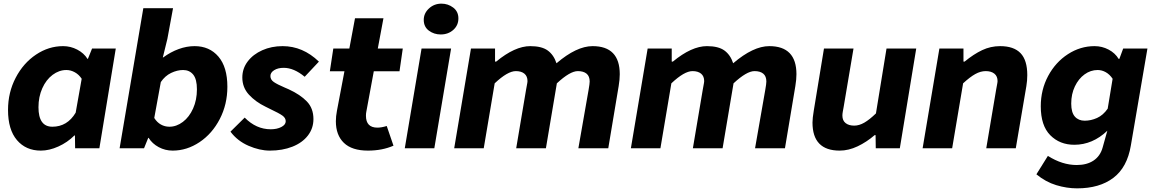

<svg xmlns="http://www.w3.org/2000/svg" viewBox="-20 -813 6317 1053"><path d="M24 -210Q24 -306 66 -386.5Q108 -467 177.5 -513.5Q247 -560 326 -560Q367 -560 403.5 -541Q440 -522 460 -490H462L485 -547H615L525 0H392L391 -70H388Q350 -32 300 -9.5Q250 13 204 13Q122 13 73 -44.5Q24 -102 24 -210ZM395 -195 428 -381Q413 -404 390.5 -416.5Q368 -429 344 -429Q304 -429 268.5 -402.5Q233 -376 212 -329Q191 -282 191 -225Q191 -118 267 -118Q349 -118 395 -195Z M795 -57H793L770 0H636L766 -768H929L898 -600L873 -498H875Q916 -528 960 -544Q1004 -560 1047 -560Q1129 -560 1178 -502.5Q1227 -445 1227 -337Q1227 -241 1185.5 -160.5Q1144 -80 1074.5 -33.5Q1005 13 927 13Q886 13 850.5 -6Q815 -25 795 -57ZM1060 -323Q1060 -379 1039.5 -404Q1019 -429 984 -429Q952 -429 918.5 -413Q885 -397 862 -363L826 -166Q841 -142 862.5 -130Q884 -118 909 -118Q948 -118 983 -144.5Q1018 -171 1039 -218Q1060 -265 1060 -323Z M1244 -91 1322 -168Q1385 -104 1465 -104Q1499 -104 1523 -116.5Q1547 -129 1547 -148Q1547 -166 1529 -179Q1511 -192 1462 -215L1436 -228Q1382 -254 1345.5 -293.5Q1309 -333 1309 -388Q1309 -437 1338.5 -476Q1368 -515 1418.5 -537.5Q1469 -560 1530 -560Q1641 -560 1729 -475L1651 -392Q1592 -441 1536 -441Q1504 -441 1483.5 -428Q1463 -415 1463 -396Q1463 -376 1482 -363Q1501 -350 1541 -333L1564 -323Q1627 -294 1663 -256.5Q1699 -219 1699 -160Q1699 -109 1668.5 -69.5Q1638 -30 1583.5 -8.5Q1529 13 1460 13Q1404 13 1343 -13.5Q1282 -40 1244 -91Z M1822 -148Q1822 -175 1828 -206L1869 -422H1789L1808 -547H1896L1927 -713H2083L2052 -547H2189L2171 -422H2030L1989 -200Q1987 -191 1987 -178Q1987 -113 2050 -113Q2072 -113 2101 -122L2138 -14Q2076 13 1998 13Q1910 13 1866 -29.5Q1822 -72 1822 -148Z M2292 -547H2454L2362 0H2200ZM2304 -704Q2304 -740 2332.5 -766.5Q2361 -793 2401 -793Q2437 -793 2465.5 -771.5Q2494 -750 2494 -712Q2494 -674 2466 -649Q2438 -624 2397 -624Q2360 -624 2332 -645Q2304 -666 2304 -704Z M2563 -547H2695V-475H2701Q2804 -560 2888 -560Q2951 -560 2984 -536Q3017 -512 3032 -466Q3142 -560 3230 -560Q3379 -560 3379 -406Q3379 -377 3373 -341L3316 0H3152L3208 -320Q3214 -354 3214 -366Q3214 -395 3197 -409Q3180 -423 3149 -423Q3106 -423 3034 -356L2974 0H2811L2865 -320L2869 -342Q2873 -362 2873 -368Q2873 -395 2856 -409Q2839 -423 2809 -423Q2764 -423 2693 -356L2633 0H2471Z M3532 -547H3664V-475H3670Q3773 -560 3857 -560Q3920 -560 3953 -536Q3986 -512 4001 -466Q4111 -560 4199 -560Q4348 -560 4348 -406Q4348 -377 4342 -341L4285 0H4121L4177 -320Q4183 -354 4183 -366Q4183 -395 4166 -409Q4149 -423 4118 -423Q4075 -423 4003 -356L3943 0H3780L3834 -320L3838 -342Q3842 -362 3842 -368Q3842 -395 3825 -409Q3808 -423 3778 -423Q3733 -423 3662 -356L3602 0H3440Z M4436 -141Q4436 -164 4443 -206L4499 -547H4661L4607 -227Q4604 -211 4602 -199.5Q4600 -188 4600 -179Q4600 -152 4617.5 -138Q4635 -124 4665 -124Q4692 -124 4720.5 -140.5Q4749 -157 4784 -191L4842 -547H5005L4915 0H4783L4782 -72H4777Q4733 -34 4683.5 -10.5Q4634 13 4585 13Q4436 13 4436 -141Z M5132 -547H5264V-475H5270Q5320 -516 5366.5 -538Q5413 -560 5465 -560Q5540 -560 5577 -521.5Q5614 -483 5614 -401Q5614 -371 5609 -341L5551 0H5389L5443 -320L5447 -342Q5451 -362 5451 -368Q5451 -395 5433.5 -409Q5416 -423 5386 -423Q5358 -423 5329 -407Q5300 -391 5262 -356L5202 0H5040Z M5664 143 5727 42Q5806 92 5885 92Q5941 92 5977.5 67.5Q6014 43 6027 -3L6053 -96Q5972 -19 5872 -19Q5792 -19 5740 -71.5Q5688 -124 5688 -230Q5688 -321 5728.5 -396.5Q5769 -472 5837 -516Q5905 -560 5983 -560Q6024 -560 6060 -541Q6096 -522 6115 -490H6119L6140 -547H6273L6182 -15Q6162 105 6086 162.5Q6010 220 5887 220Q5831 220 5773 202.5Q5715 185 5664 143ZM6055 -217 6082 -381Q6066 -405 6044.5 -417Q6023 -429 6000 -429Q5961 -429 5928 -405Q5895 -381 5875 -339Q5855 -297 5855 -245Q5855 -196 5875 -173.5Q5895 -151 5929 -151Q5963 -151 5996.5 -166Q6030 -181 6055 -217Z"/></svg>

Font: Nebula Sans Bold
Style: Regular
Weight: 700
Italic angle: -9°
Designer: Paul D. Hunt for Adobe (as Source Sans)
Foundry: Nebula Entertainment & Broadcasting LLC
Version: Version 1.010